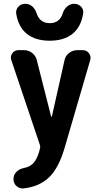

<svg xmlns="http://www.w3.org/2000/svg" viewBox="-20 -790 540 1036"><path d="M425.8 -519.5Q447.3 -519.5 460 -502.9Q472.7 -486.3 466.8 -465.8L328.1 9.8Q296.9 116.2 245.1 166.5Q193.4 216.8 107.4 226.6Q85 228.5 68.8 213.9Q52.7 199.2 52.7 175.8Q52.7 153.3 68.4 137.7Q84 122.1 106.4 117.2Q144.5 110.4 164.6 85Q184.6 59.6 196.3 8.8Q198.2 -1 195.3 -7.8L41 -465.8Q34.2 -485.4 46.4 -502.4Q58.6 -519.5 80.1 -519.5H108.4Q133.8 -519.5 153.3 -504.4Q172.9 -489.3 178.7 -464.8L255.9 -161.1Q256.8 -160.2 258.3 -160.2Q259.8 -160.2 259.8 -161.1L328.1 -464.8Q333 -489.3 353 -504.4Q373 -519.5 398.4 -519.5ZM318.4 -717.8Q325.2 -740.2 342.3 -754.9Q359.4 -769.5 379.9 -769.5Q402.3 -769.5 417.5 -753.9Q432.6 -738.3 428.7 -716.8Q417 -643.6 370.6 -606.9Q324.2 -570.3 248 -570.3Q171.9 -570.3 125.5 -606.9Q79.1 -643.6 67.4 -716.8Q64.5 -738.3 79.1 -753.9Q93.8 -769.5 116.2 -769.5Q138.7 -769.5 154.8 -754.9Q170.9 -740.2 177.7 -717.8Q195.3 -665 248.5 -665Q301.8 -665 318.4 -717.8Z"/></svg>

Font: Rounded Mgen+ 1mn bold
Style: Bold
Weight: 700
Designer: [Source Han Sans]
Ryoko NISHIZUKA  (kana & ideographs); Paul D. Hunt (Latin, Greek & Cyrillic); Wenlong ZHANG  (bopomofo
Version: Version 1.059.20150602